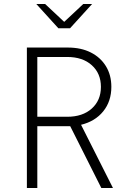

<svg xmlns="http://www.w3.org/2000/svg" viewBox="-20 -937 640 957"><path d="M114 0V-700H318Q384 -700 432.5 -675.5Q481 -651 508 -607Q535 -563 535 -504Q535 -432 494.5 -382Q454 -332 384 -315L543 0H485L330 -308H166V0ZM166 -355H315Q392 -355 437.5 -396Q483 -437 483 -504Q483 -571 437.5 -612Q392 -653 315 -653H166ZM271 -796 161 -917H205L300 -828L395 -917H439L329 -796Z"/></svg>

Font: Red Hat Mono VF Light
Style: Regular
Weight: 300
Monospace: yes
Designer: Pentagram, MCKL
Foundry: Pentagram, MCKL
Version: Version 1.023